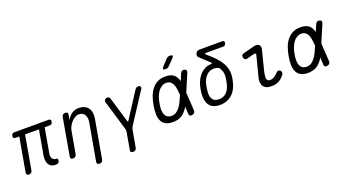

<svg xmlns="http://www.w3.org/2000/svg" viewBox="-66 -1499 4331 2404"><g transform="rotate(-20 2100.0 -297.5)"><path d="M423 10Q391 10 368.5 -3Q346 -16 334 -38Q322 -60 319 -89.5Q316 -119 322 -152L380 -479H195L116 -29Q112 -9 101 0.5Q90 10 70 10Q51 10 43 0.5Q35 -9 38 -29L118 -479H68Q50 -479 42.5 -488Q35 -497 38 -515Q42 -532 52 -541Q62 -550 80 -550H533Q551 -550 558.5 -541Q566 -532 562 -515Q559 -497 549 -488Q539 -479 521 -479H456L398 -148Q391 -108 406.5 -84.5Q422 -61 456 -59Q470 -58 475 -52Q480 -46 478 -33Q474 -8 462 1Q450 10 423 10Z M758 -326 705 -30Q701 -9 689.5 0.5Q678 10 658 10Q638 10 630 0.5Q622 -9 626 -30L712 -520Q716 -541 727.5 -550.5Q739 -560 759 -560Q779 -560 787 -550.5Q795 -541 791 -520L779 -454Q804 -504 844 -532Q884 -560 939 -560Q979 -560 1009.5 -546Q1040 -532 1059.5 -507Q1079 -482 1085.5 -447Q1092 -412 1085 -369L994 145Q990 165 979 175Q968 185 948 185Q927 185 919 175Q911 165 914 145L1002 -347Q1007 -374 1004 -399Q1001 -424 990 -443Q979 -462 960 -473.5Q941 -485 913 -485Q886 -485 859.5 -469.5Q833 -454 812 -430.5Q791 -407 776.5 -379Q762 -351 758 -326Z M1393 190Q1373 190 1365 180.5Q1357 171 1361 150L1400 -71Q1402 -83 1401.5 -94.5Q1401 -106 1397 -117L1278 -516Q1275 -525 1278 -533Q1281 -541 1286.5 -547Q1292 -553 1299.5 -556.5Q1307 -560 1315 -560Q1331 -560 1340.5 -554.5Q1350 -549 1355 -530L1453 -201Q1456 -190 1460.5 -190Q1465 -190 1472 -201L1684 -530Q1697 -549 1708 -554.5Q1719 -560 1735 -560Q1743 -560 1749 -556.5Q1755 -553 1759 -547Q1763 -541 1763 -533Q1763 -525 1757 -516L1497 -117Q1490 -106 1485.5 -94.5Q1481 -83 1479 -71L1440 150Q1436 171 1424.5 180.5Q1413 190 1393 190Z M2179 -667Q2168 -655 2156 -650Q2144 -645 2130 -645Q2101 -645 2097.5 -655.5Q2094 -666 2116 -689L2183 -761Q2193 -773 2205.5 -779Q2218 -785 2233 -785Q2264 -785 2268 -773.5Q2272 -762 2249 -738ZM2285 -40Q2286 -20 2276.5 -8Q2267 4 2247 8Q2226 13 2215 5.5Q2204 -2 2203 -22L2197 -119Q2180 -89 2160 -66Q2130 -30 2089 -10Q2048 10 1988 10Q1931 10 1894.5 -10Q1858 -30 1840.5 -66.5Q1823 -103 1821 -154.5Q1819 -206 1831 -270Q1842 -334 1862 -387Q1882 -440 1913.5 -478.5Q1945 -517 1988.5 -538.5Q2032 -560 2089 -560Q2148 -560 2182.5 -541.5Q2217 -523 2235 -489Q2247 -467 2254 -438L2292 -528Q2300 -548 2313.5 -555.5Q2327 -563 2346 -558Q2365 -554 2370.5 -542Q2376 -530 2368 -510L2270 -279ZM2187 -280V-284Q2184 -324 2179 -360Q2174 -396 2162 -422.5Q2150 -449 2129.5 -465Q2109 -481 2075 -481Q2043 -481 2016 -465Q1989 -449 1968 -421Q1947 -393 1932.5 -354.5Q1918 -316 1910 -270Q1901 -224 1901.5 -187.5Q1902 -151 1912.5 -124.5Q1923 -98 1945 -83.5Q1967 -69 2002 -69Q2036 -69 2062.5 -86.5Q2089 -104 2110.5 -132.5Q2132 -161 2150 -198Q2168 -235 2185 -275Z M2668 -641Q2726 -593 2769.5 -547.5Q2813 -502 2839.5 -455Q2866 -408 2875.5 -357Q2885 -306 2873 -244Q2851 -116 2783.5 -53Q2716 10 2618 10Q2521 10 2479 -46.5Q2437 -103 2446 -204Q2448 -228 2452.5 -252.5Q2457 -277 2463 -302Q2475 -347 2495.5 -384.5Q2516 -422 2544 -449.5Q2572 -477 2607.5 -493Q2643 -509 2687 -511Q2696 -512 2698 -515.5Q2700 -519 2695 -524Q2669 -550 2637 -579Q2605 -608 2567 -643Q2559 -650 2555.5 -659.5Q2552 -669 2554 -681Q2559 -706 2573.5 -718Q2588 -730 2612 -730H2913Q2930 -730 2936.5 -722Q2943 -714 2939 -697Q2936 -680 2926 -671.5Q2916 -663 2900 -663H2679Q2660 -663 2657.5 -658Q2655 -653 2668 -641ZM2774 -415Q2764 -432 2742.5 -438.5Q2721 -445 2699 -445Q2640 -445 2600 -406Q2560 -367 2542 -302Q2536 -277 2532 -252.5Q2528 -228 2526 -204Q2519 -135 2545 -98Q2571 -61 2631 -61Q2692 -61 2734 -104.5Q2776 -148 2792 -244Q2797 -272 2799.5 -295Q2802 -318 2800 -337.5Q2798 -357 2791.5 -375.5Q2785 -394 2774 -415Z M3132 -419Q3115 -414 3103 -422.5Q3091 -431 3087 -450Q3084 -470 3091 -481.5Q3098 -493 3120 -498L3267 -536Q3290 -542 3306.5 -538.5Q3323 -535 3333.5 -525Q3344 -515 3347.5 -499.5Q3351 -484 3346 -465L3283 -217Q3272 -172 3269 -143.5Q3266 -115 3269.5 -99Q3273 -83 3284 -76Q3295 -69 3313 -69Q3342 -69 3369 -86Q3396 -103 3418 -128Q3433 -144 3447.5 -144Q3462 -144 3472 -135Q3484 -125 3485 -107Q3486 -89 3473 -74Q3455 -52 3436.5 -36Q3418 -20 3397.5 -10Q3377 0 3353 5Q3329 10 3298 10Q3265 10 3239.5 0.5Q3214 -9 3198.5 -30Q3183 -51 3179.5 -83Q3176 -115 3188 -159L3256 -423Q3259 -436 3252 -442Q3245 -448 3233 -445Z M4085 -40Q4086 -20 4076.5 -8Q4067 4 4047 8Q4026 13 4015 5.5Q4004 -2 4003 -22L3997 -119Q3980 -89 3960 -66Q3930 -30 3889 -10Q3848 10 3788 10Q3731 10 3694.5 -10Q3658 -30 3640.5 -66.5Q3623 -103 3621 -154.5Q3619 -206 3631 -270Q3642 -334 3662 -387Q3682 -440 3713.5 -478.5Q3745 -517 3788.5 -538.5Q3832 -560 3889 -560Q3948 -560 3982.5 -541.5Q4017 -523 4035 -489Q4047 -467 4054 -438L4092 -528Q4100 -548 4113.5 -555.5Q4127 -563 4146 -558Q4165 -554 4170.5 -542Q4176 -530 4168 -510L4070 -279ZM3987 -280V-284Q3984 -324 3979 -360Q3974 -396 3962 -422.5Q3950 -449 3929.5 -465Q3909 -481 3875 -481Q3843 -481 3816 -465Q3789 -449 3768 -421Q3747 -393 3732.5 -354.5Q3718 -316 3710 -270Q3701 -224 3701.5 -187.5Q3702 -151 3712.5 -124.5Q3723 -98 3745 -83.5Q3767 -69 3802 -69Q3836 -69 3862.5 -86.5Q3889 -104 3910.5 -132.5Q3932 -161 3950 -198Q3968 -235 3985 -275Z"/></g></svg>

Font: Maple Mono NL Light
Style: Italic
Weight: 300
Italic angle: -10°
Monospace: yes
Designer: subframe7536
Version: Version 7.000